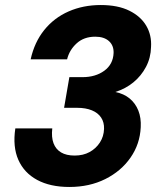

<svg xmlns="http://www.w3.org/2000/svg" viewBox="-20 -732 647 764"><path d="M256 12Q180 12 128 -16Q76 -44 53 -96Q30 -148 41 -221H188Q184 -186 193 -162Q202 -138 223 -125.5Q244 -113 277 -113Q311 -113 336.5 -127Q362 -141 377.5 -165Q393 -189 394 -219Q395 -245 382.5 -264Q370 -283 345.5 -293Q321 -303 287 -303H235L256 -425H308Q360 -425 395 -450.5Q430 -476 432 -521Q433 -551 413.5 -568.5Q394 -586 359 -586Q314 -586 285 -559.5Q256 -533 247 -496H102Q117 -564 156 -612.5Q195 -661 253 -686.5Q311 -712 381 -712Q449 -712 494.5 -689.5Q540 -667 562 -629.5Q584 -592 581 -545Q580 -502 561 -466Q542 -430 511 -404.5Q480 -379 439 -366Q473 -359 496 -340Q519 -321 530.5 -292Q542 -263 540 -226Q537 -159 499.5 -105Q462 -51 399 -19.5Q336 12 256 12Z"/></svg>

Font: DM Sans Black
Style: Italic
Weight: 900
Italic angle: -10°
Designer: Colophon Foundry, Jonny Pinhorn
Foundry: Colophon Foundry
Version: Version 4.004;gftools[0.9.30]